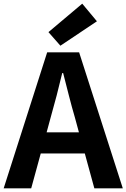

<svg xmlns="http://www.w3.org/2000/svg" viewBox="-24 -1026 689 1046"><path d="M305 -777 504 -910 424 -1006 240 -851ZM-4 0H146L198 -190H438L490 0H645L407 -741H233ZM252 -386C274 -463 296 -547 315 -628H320C341 -548 361 -463 384 -386L406 -305H230Z"/></svg>

Font: Noto Sans JP
Style: Bold
Weight: 700
Designer: Ryoko NISHIZUKA  (kana, bopomofo & ideographs); Paul D. Hunt (Latin, Greek & Cyrillic); Sandoll Communications , Soo-you
Foundry: Adobe
Version: Version 2.002;hotconv 1.0.116;makeotfexe 2.5.65601